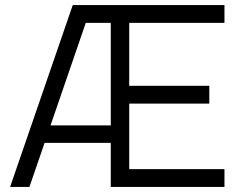

<svg xmlns="http://www.w3.org/2000/svg" viewBox="-20 -740 958 760"><path d="M868.5 -720V-649.5H491.5V-400.5H808.5V-330H491.5V-70.5H868.5V0H418.5V-174.5H156.5L96.5 0H20L268 -720ZM319.5 -649.5 180 -243.5H418.5V-649.5Z"/></svg>

Font: CCSD_manrope
Style: Regular
Weight: 400
Designer: Mikhail Sharanda
Foundry: Mikhail Sharanda
Version: Version 4.503